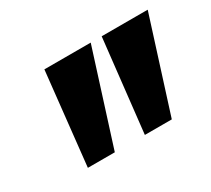

<svg xmlns="http://www.w3.org/2000/svg" viewBox="-72 -807 584 531"><g transform="rotate(-30 220.0 -542.0)"><path d="M260 -394 293 -690H440L346 -394ZM78 -394 110 -690H258L164 -394Z"/></g></svg>

Font: Radio Canada Big SemiBold
Style: Italic
Weight: 600
Italic angle: -12°
Designer: Étienne Aubert Bonn
Foundry: Coppers and Brasses
Version: Version 1.001